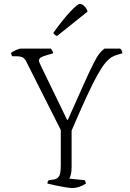

<svg xmlns="http://www.w3.org/2000/svg" viewBox="-20 -956 659 976"><path d="M348 0Q338 0 313 -4Q288 -8 261.5 -13.5Q235 -19 221 -23Q221 -33 228 -40L251 -43Q268 -45 278.5 -57.5Q289 -70 289 -116V-295L114 -642Q106 -659 94.5 -664.5Q83 -670 63 -670H43Q38 -674 36 -687Q41 -692 59 -700.5Q77 -709 87 -709H238Q240 -706 244.5 -700Q249 -694 250 -685L216 -675Q201 -671 189.5 -665Q178 -659 178 -647Q178 -644 181.5 -636Q185 -628 189 -619L321 -347H325Q374 -457 404 -524Q434 -591 452.5 -628Q471 -665 484 -682Q497 -699 511 -709H591Q594 -707 598 -700.5Q602 -694 602 -685L578 -678Q562 -674 547 -665Q532 -656 514.5 -635Q497 -614 474 -572.5Q451 -531 419.5 -463Q388 -395 344 -292V-104Q344 -84 340 -68.5Q336 -53 332 -48L411 -40Q412 -39 414 -33.5Q416 -28 417 -23Q381 0 348 0ZM270 -773Q255 -779 251 -789Q299 -856 336.5 -896Q374 -936 386 -936Q397 -936 409 -924.5Q421 -913 425 -897Z"/></svg>

Font: Texturina 72pt Thin
Style: Regular
Weight: 100
Designer: Guillermo Torres Carreño
Foundry: Omnibus-Type
Version: Version 1.002; ttfautohint (v1.8.3)